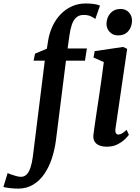

<svg xmlns="http://www.w3.org/2000/svg" viewBox="-140 -835 809 1106"><path d="M137.5 -602.5Q145 -647 163.2 -685.5Q181.5 -724 209.5 -753Q237.5 -782 274 -798.5Q310.5 -815 353.5 -815Q373.5 -815 395.2 -812.8Q417 -810.5 436 -803L409 -725.5Q400 -733 383.5 -741Q367 -749 342 -749Q315.5 -749 299 -734Q282.5 -719 273.5 -692Q264.5 -665 259.5 -628L249.5 -556H360.5L349.5 -485.5H240L182.5 -29Q175.5 26.5 158.8 77.2Q142 128 115.5 166.8Q89 205.5 51.8 228.2Q14.5 251 -34 251.5Q-59 251.5 -83.8 248.5Q-108.5 245.5 -120.5 242L-96 162Q-92.5 164 -78.8 169Q-65 174 -48.2 178.8Q-31.5 183.5 -19.5 183.5Q0 183.5 13.2 170.2Q26.5 157 35.2 131.5Q44 106 49 69L118 -485.5H53.5L62 -526L130 -554.5ZM476 10Q449.5 10 431.2 2.2Q413 -5.5 404.5 -20.5Q396 -35.5 398 -57Q400.5 -77.5 405.2 -110.5Q410 -143.5 416.2 -185.8Q422.5 -228 429.8 -276Q437 -324 444.2 -375.2Q451.5 -426.5 458 -477.5L398.5 -503.5L405.5 -540.5L569 -564.5L592.5 -553.5L525.5 -96Q522.5 -78 527.2 -69Q532 -60 541.5 -60Q551 -60 562 -66Q573 -72 589.5 -87L602.5 -58.5Q597 -50.5 580.8 -34.2Q564.5 -18 538 -4Q511.5 10 476 10ZM539 -631Q511 -631 491.8 -651.2Q472.5 -671.5 473.5 -700.5Q475 -736 496.8 -759.8Q518.5 -783.5 554 -783.5Q584.5 -783.5 602.5 -763.8Q620.5 -744 620.5 -717Q620 -680 599 -655.5Q578 -631 539 -631Z"/></svg>

Font: Merriweather 24pt SemiBold
Style: Italic
Weight: 600
Italic angle: -7.8°
Version: Version 2.101